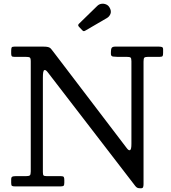

<svg xmlns="http://www.w3.org/2000/svg" viewBox="-20 -1000 915 1030"><path d="M117 -695Q134.5 -695 139.8 -691.5Q145 -688 145 -670.5V-80.5Q145 -63.5 140 -59.2Q135 -55 117.5 -55H63Q51.5 -55 45.8 -52.2Q40 -49.5 40 -36.5V-18.5Q40 -6 44 -3Q48 0 61 0H304Q316.5 0 320.8 -3.2Q325 -6.5 325 -19.5V-34.5Q325 -45.5 322.2 -50.2Q319.5 -55 308 -55H232Q217.5 -55 213.8 -58.8Q210 -62.5 210 -76.5V-583.5Q210 -620.5 217.5 -623.8Q225 -627 236 -612.5L705.5 -2.5Q710.5 4 716 7Q721.5 10 733 10H736Q746 10 748 3.2Q750 -3.5 750 -12.5V-669.5Q750 -686 754.2 -690.5Q758.5 -695 774 -695H837Q850 -695 852.5 -699.8Q855 -704.5 855 -717V-735.5Q855 -746.5 847.2 -748.2Q839.5 -750 830 -750H599Q583.5 -750 579.2 -743.2Q575 -736.5 575 -721.5V-710.5Q575 -698 587 -696.5Q599 -695 610 -695H659Q675 -695 680 -691.5Q685 -688 685 -671.5V-228.5Q685 -198.5 678 -194.8Q671 -191 661 -204L266 -722.5Q258.5 -733 253 -739Q247.5 -745 238.5 -747.5Q229.5 -750 210 -750H58Q45 -750 42.5 -745.2Q40 -740.5 40 -727.5V-712.5Q40 -702.5 43 -698.8Q46 -695 57 -695ZM420.5 -838.5Q426 -832.5 429.8 -832.8Q433.5 -833 440 -837L554 -903.5Q567 -911 572.8 -926.2Q578.5 -941.5 567.5 -960Q561 -971.5 548.8 -976.5Q536.5 -981.5 523.8 -979.5Q511 -977.5 501.5 -968L403.5 -872.5Q395.5 -865 403.5 -856.5Z"/></svg>

Font: Besley
Style: Regular
Weight: 400
Designer: Owen Earl
Foundry: indestructible type*
Version: Version 4.000